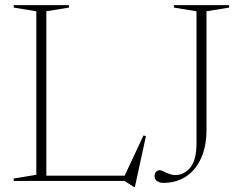

<svg xmlns="http://www.w3.org/2000/svg" viewBox="-20 -705 937 748"><path d="M505.5 23.5H501.5L465.5 0H136V-20.5H485L460 -8.5L539 -177.5L548.5 -174.5ZM160.5 -661V0H33.5V-9.5L121.5 -24V-661L33.5 -675.5V-685H248.5V-675.5ZM784.5 -200Q784.5 -148 771.5 -109.2Q758.5 -70.5 735.8 -44.5Q713 -18.5 682.8 -5.5Q652.5 7.5 617.5 7.5Q606.5 7.5 598.5 4.2Q590.5 1 586.2 -5Q582 -11 582 -19Q582 -29 588 -35.5Q594 -42 603 -42Q607 -42 613 -39Q619 -36 626.8 -32.5Q634.5 -29 643.8 -26Q653 -23 663.5 -23Q696.5 -23 721 -51.8Q745.5 -80.5 745.5 -147V-661L657.5 -675.5V-685H872.5V-675.5L784.5 -661Z"/></svg>

Font: Newsreader 36pt ExtraLight
Style: Regular
Weight: 250
Designer: Hugues Gentile
Foundry: Production Type
Version: Version 1.003